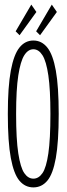

<svg xmlns="http://www.w3.org/2000/svg" viewBox="-20 -803 290 834"><path d="M125 11Q89 11 64.5 -18Q40 -47 27 -116.5Q14 -186 14 -308Q14 -427 27 -496.5Q40 -566 64.5 -596.5Q89 -627 125 -627Q161 -627 185.5 -596.5Q210 -566 222.5 -496.5Q235 -427 235 -308Q235 -186 222.5 -116.5Q210 -47 185.5 -18Q161 11 125 11ZM125 -27Q148 -27 164.5 -51Q181 -75 190 -136.5Q199 -198 199 -308Q199 -414 190 -475.5Q181 -537 164.5 -563Q148 -589 125 -589Q102 -589 85.5 -563Q69 -537 59.5 -475.5Q50 -414 50 -308Q50 -198 59.5 -136.5Q69 -75 85.5 -51Q102 -27 125 -27ZM154 -650 137 -667 205 -783 227 -751ZM65 -650 48 -667 116 -783 138 -751Z"/></svg>

Font: Inconsolata UltraCondensed Light
Style: Regular
Weight: 300
Width: 1
Monospace: yes
Designer: Raph Levien, Cyreal, Brenton Simpson
Foundry: Raph Levien, Cyreal, Google
Version: Version 3.001; ttfautohint (v1.8.2.53-6de2)